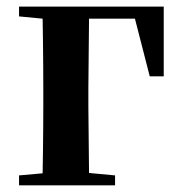

<svg xmlns="http://www.w3.org/2000/svg" viewBox="-20 -556 547 576"><path d="M37.1 -506.8V-536.1H471.2V-327.1H429.2L384.8 -500H247.1L245.1 -293V-234.9L247.1 -37.1L325.2 -29.8V0H37.1V-29.8L107.9 -36.1Q108.4 -64.9 108.9 -100.6Q109.4 -136.2 109.6 -171.6Q109.9 -207 109.9 -234.9V-293Q109.9 -324.2 109.6 -361.1Q109.4 -397.9 108.9 -434.6Q108.4 -471.2 107.9 -500Z"/></svg>

Font: Source Han Serif TW
Style: Bold
Weight: 700
Designer: Ryoko NISHIZUKA Ë•øÂ°öÊ∂ºÂ≠ê (kana & ideographs); Frank Grie√ühammer (Latin, Greek & Cyrillic); Wenlong ZHANG Âº†ÊñáÈæô 
Foundry: Adobe
Version: Version 2.003;hotconv 1.1.1;makeotfexe 2.6.0